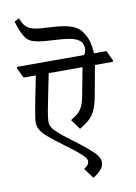

<svg xmlns="http://www.w3.org/2000/svg" viewBox="-113 -995 873 1232"><g transform="rotate(-10 323.5 -379.0)"><path d="M393 166 344 100Q363 88 370.5 77Q378 66 378 55Q378 43 366.5 28.5Q355 14 326 -10Q297 -34 244 -73Q181 -120 147 -149Q113 -178 100.5 -203Q88 -228 90 -261Q91 -272 96 -302.5Q101 -333 109 -374.5Q117 -416 126 -460.5Q135 -505 143 -545H63L32 -610L34 -620H471Q475 -625 478 -632Q484 -645 484 -663Q484 -678 476.5 -694.5Q469 -711 446 -723Q422 -735 387.5 -740Q353 -745 313.5 -747Q274 -749 236.5 -752Q199 -755 169 -763.5Q139 -772 123 -790Q106 -810 92 -842.5Q78 -875 69 -909L100 -924Q112 -893 124.5 -877.5Q137 -862 153 -854Q180 -841 222.5 -837.5Q265 -834 313 -831.5Q361 -829 404.5 -818.5Q448 -808 476 -782Q493 -766 514 -725Q532 -686 535 -620H616L647 -555L645 -545H528Q522 -512 515 -474Q508 -436 502 -402.5Q496 -369 492 -348Q481 -289 465 -256Q449 -223 425 -202Q401 -181 363 -158L316 -223Q342 -239 360.5 -254Q379 -269 392 -294.5Q405 -320 413 -364Q422 -411 429.5 -451.5Q437 -492 447 -545H227Q215 -484 202 -422Q189 -360 180 -310.5Q171 -261 171 -238Q171 -220 180.5 -202.5Q190 -185 215.5 -162Q241 -139 289 -103Q358 -52 396 -19.5Q434 13 449 34.5Q464 56 464 76Q464 103 444 125Q424 147 393 166Z"/></g></svg>

Font: Tiro Devanagari Hindi
Style: Italic
Weight: 400
Italic angle: -11°
Designer: Devanagari: John Hudson & Fiona Ross, assisted by Paul Hanslow. Latin: John Hudson with Paul Hanslow, assisted by Kaja S
Foundry: Tiro Typeworks Ltd.
Version: Version 1.52